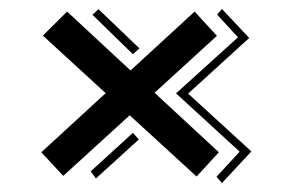

<svg xmlns="http://www.w3.org/2000/svg" viewBox="-20 -508 647 433"><path d="M516.6 -423.8 469.7 -475.1 480.5 -487.8 542 -422.4 404.3 -296.9 546.9 -166.5 480.5 -95.2 468.3 -109.4 520.5 -166 377 -297.4ZM188.5 -474.6 202.1 -487.3 294.4 -398.9 279.8 -385.7ZM73.2 -164.6 218.3 -297.9 76.7 -427.7 131.3 -481.9 274.4 -349.1 418.9 -481.9 469.2 -427.2 328.6 -298.8 473.6 -164.6 423.3 -109.9 272.5 -248 122.6 -111.3ZM279.8 -208.5 293 -193.4 196.3 -105.5 184.6 -121.6Z"/></svg>

Font: Vast Shadow
Style: Regular
Weight: 400
Designer: Nicole Fally
Foundry: Nicole Fally
Version: Version 1.002